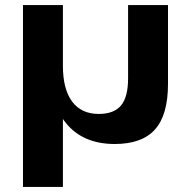

<svg xmlns="http://www.w3.org/2000/svg" viewBox="-20 -560 748 760"><path d="M645 -540V-228Q645 -105 593.5 -47.5Q542 10 434 10Q308 10 240.5 -73.5Q173 -157 173 -312L172 -381L229 -300Q229 -207 265.5 -158Q302 -109 371 -109Q431 -109 459 -142.5Q487 -176 487 -250V-540ZM229 -540V-162V180H71V-540Z"/></svg>

Font: Pathway Extreme 28pt
Style: Bold
Weight: 700
Designer: Eduardo Rodriguez Tunni
Foundry: Eduardo Rodriguez Tunni
Version: Version 1.001;gftools[0.9.26]